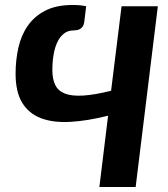

<svg xmlns="http://www.w3.org/2000/svg" viewBox="-20 -750 673 770"><path d="M524 0H378.5L413.5 -286Q329.5 -265 261.2 -261.2Q193 -257.5 144.2 -276Q95.5 -294.5 69 -338Q42.5 -381.5 42.5 -454.5Q42.5 -508 53.5 -557.8Q64.5 -607.5 90.8 -645.8Q117 -684 161 -707Q205 -730 271 -730Q288 -730 301 -728.8Q314 -727.5 325.5 -725L318 -662Q316.5 -651 312.2 -644.5Q308 -638 301.8 -634.2Q295.5 -630.5 288.5 -629.2Q281.5 -628 275 -628Q253 -628 237 -615.8Q221 -603.5 210.5 -582Q200 -560.5 195 -531.2Q190 -502 190 -468.5Q190 -432.5 201.8 -408.8Q213.5 -385 241 -374.5Q268.5 -364 313.8 -366.8Q359 -369.5 425.5 -386L467.5 -725H613Z"/></svg>

Font: Lato Heavy
Style: Italic
Weight: 800
Italic angle: -7°
Designer: Lukasz Dziedzic
Foundry: tyPoland Lukasz Dziedzic
Version: Version 2.007; 2014-02-27